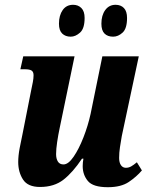

<svg xmlns="http://www.w3.org/2000/svg" viewBox="-20 -771 623 801"><path d="M430 10Q368 10 346.5 -16Q325 -42 325 -78Q325 -93 328 -109H322Q284 -52 245 -21.5Q206 9 147 9Q96 9 76 -22Q56 -53 56 -95Q56 -121 62 -153Q68 -185 74 -212L109 -389Q114 -413 117 -428.5Q120 -444 120 -457Q120 -471 112 -476.5Q104 -482 84 -482H65L77 -536H291L229 -237Q223 -209 218.5 -179Q214 -149 214 -128Q214 -109 221.5 -97Q229 -85 245 -85Q265 -85 287 -117Q309 -149 328 -197.5Q347 -246 358 -296L407 -536H559L488 -203Q484 -180 480.5 -157Q477 -134 477 -112Q477 -93 484.5 -82Q492 -71 505 -71Q517 -71 527.5 -77Q538 -83 551 -94L572 -60Q550 -34 517.5 -12Q485 10 430 10ZM452 -618Q429 -618 416 -631Q403 -644 403 -672Q403 -707 419 -729Q435 -751 462 -751Q484 -751 497 -737.5Q510 -724 510 -696Q510 -652 491.5 -635Q473 -618 452 -618ZM275 -618Q253 -618 239.5 -631Q226 -644 226 -672Q226 -707 241.5 -729Q257 -751 285 -751Q306 -751 319.5 -737.5Q333 -724 333 -696Q333 -652 314 -635Q295 -618 275 -618Z"/></svg>

Font: Noto Serif ExtraCondensed ExtraBold
Style: Italic
Weight: 800
Width: 2
Italic angle: -12°
Designer: Monotype Design Team
Foundry: Monotype Imaging Inc.
Version: Version 2.013